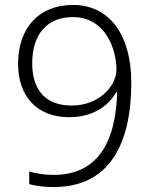

<svg xmlns="http://www.w3.org/2000/svg" viewBox="-20 -744 611 775"><path d="M510 -411C510 -595 428 -724 274 -724C137 -724 53 -631 53 -487C53 -353 131 -271 259 -271C360 -271 421 -321 449 -372H453C447 -159 367 -38 196 -38C160 -38 122 -44 98 -52V-1C122 7 164 11 197 11C417 11 510 -156 510 -411ZM274 -675C406 -675 450 -545 450 -463C450 -397 380 -318 269 -318C162 -318 110 -383 110 -488C110 -608 172 -675 274 -675Z"/></svg>

Font: Noto Sans Gujarati Light
Style: Regular
Weight: 300
Designer: Jelle Bosma - Monotype Design Team, Universal Thirst
Foundry: Monotype Imaging Inc.
Version: Version 2.106